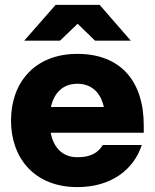

<svg xmlns="http://www.w3.org/2000/svg" viewBox="-20 -752 632 784"><path d="M296 12C432 12 525 -57 559 -160H400C380 -128 351 -110 296 -110C237 -110 199 -147 187 -210H567V-240C567 -422 471 -532 296 -532C121 -532 25 -414 25 -260C25 -106 121 12 296 12ZM79 -586H225L297 -655L368 -586H514L387 -732H207ZM188 -315C201 -375 239 -410 296 -410C353 -410 391 -375 404 -315Z"/></svg>

Font: Aspekta 800
Style: Regular
Weight: 800
Designer: Ivo Dolenc
Version: Version 2.000